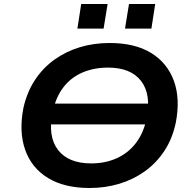

<svg xmlns="http://www.w3.org/2000/svg" viewBox="-20 -930 963 960"><path d="M178 -308 193 -412H793L776 -308ZM428 10Q302 10 220 -40Q138 -90 106 -180.5Q74 -271 97 -390Q115 -470 155 -530.5Q195 -591 252.5 -632Q310 -673 379.5 -694Q449 -715 528 -715Q655 -715 736 -665Q817 -615 849.5 -525.5Q882 -436 859 -317Q842 -236 801.5 -175Q761 -114 703.5 -73Q646 -32 576 -11Q506 10 428 10ZM436 -113Q506 -113 563 -138.5Q620 -164 658.5 -213.5Q697 -263 713 -337Q737 -458 685.5 -525Q634 -592 520 -592Q450 -592 392.5 -567.5Q335 -543 297 -493.5Q259 -444 243 -369Q218 -248 270 -180.5Q322 -113 436 -113ZM605 -787 625 -910H756L737 -787ZM367 -787 386 -910H518L498 -787Z"/></svg>

Font: Nunito Sans 7pt SemiExpanded
Style: Bold Italic
Weight: 700
Width: 6
Italic angle: -9°
Designer: Vernon Adams
Foundry: Vernon Adams
Version: Version 3.101;gftools[0.9.27]